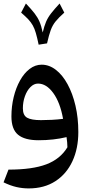

<svg xmlns="http://www.w3.org/2000/svg" viewBox="-20 -783 519 1082"><path d="M245.1 -538.6 197.8 -531.2Q189.5 -570.8 182.1 -596.4Q174.8 -622.1 164.6 -640.1Q154.3 -658.2 138.9 -674.6Q123.5 -690.9 99.1 -711.9L126 -763.2Q156.2 -731.4 174.1 -708.5Q191.9 -685.5 202.4 -661.4Q212.9 -637.2 220.7 -600.1Q229.5 -636.7 239.7 -660.6Q250 -684.6 267.8 -707.5Q285.6 -730.5 315.9 -763.2L342.3 -711.9Q310.5 -683.6 293.2 -662.1Q275.9 -640.6 265.9 -613.3Q255.9 -585.9 245.1 -538.6ZM141.6 278.8Q106.4 278.8 72.5 271Q38.6 263.2 0 244.6L27.8 172.9Q162.1 172.9 241 143.1Q319.8 113.3 359.9 46.9Q359.4 31.2 358.4 18.3Q357.4 5.4 355 -10.3Q281.7 7.3 197.3 7.3Q119.1 7.3 81.8 -23.7Q44.4 -54.7 44.4 -127Q44.4 -183.6 57.1 -235.8Q69.8 -288.1 92.8 -329.3Q115.7 -370.6 147 -394.5Q178.2 -418.5 214.8 -418.5Q257.3 -418.5 294.9 -389.4Q332.5 -360.4 360.8 -308.3Q389.2 -256.3 405.3 -187.5Q421.4 -118.7 421.4 -39.1Q421.4 53.7 388.2 125.5Q355 197.3 292.2 238Q229.5 278.8 141.6 278.8ZM335.4 -113.3Q318.8 -206.1 280 -259Q241.2 -312 194.3 -312Q170.9 -312 151.4 -292.2Q131.8 -272.5 120.4 -240.5Q108.9 -208.5 108.9 -172.4Q108.9 -133.3 132.8 -119.6Q156.7 -106 210.9 -106Q239.7 -106 272.7 -107.7Q305.7 -109.4 335.4 -113.3Z"/></svg>

Font: Pinar DS4-Medium
Style: Regular
Weight: 500
Designer: Amin Abedi
Version: Version 2.000